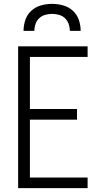

<svg xmlns="http://www.w3.org/2000/svg" viewBox="-20 -975 540 995"><path d="M74 0V-735H434V-680H135V-410H379V-355H135V-55H434V0ZM102 -815Q102 -844 111.5 -872Q121 -900 142.5 -919.5Q164 -939 192.5 -947Q221 -955 250 -955Q279 -955 307.5 -947Q336 -939 357.5 -919.5Q379 -900 388.5 -872Q398 -844 398 -815H342Q342 -833 336 -850.5Q330 -868 317 -880.5Q304 -893 286 -898Q268 -903 250 -903Q232 -903 214 -898Q196 -893 183 -880.5Q170 -868 164 -850.5Q158 -833 158 -815Z"/></svg>

Font: Iosevka Fixed SS04 Light
Style: Regular
Weight: 300
Monospace: yes
Designer: Belleve Invis
Foundry: Belleve Invis
Version: Version 32.5.0